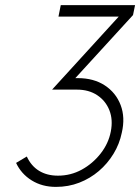

<svg xmlns="http://www.w3.org/2000/svg" viewBox="-20 -720 549 752"><path d="M285 -414H275L501 -661L509 -700H218L209 -655H445L184 -369H281Q328 -369 361 -347Q394 -325 408.5 -288Q423 -251 414 -205Q405 -158 374 -118.5Q343 -79 300 -55.5Q257 -32 207 -32Q164 -32 133 -51Q102 -70 85 -107L43 -82Q63 -39 104 -13.5Q145 12 199 12Q248 12 290.5 -4.5Q333 -21 367 -50Q401 -79 424.5 -117.5Q448 -156 457 -200Q471 -260 452.5 -308.5Q434 -357 390.5 -385.5Q347 -414 285 -414Z"/></svg>

Font: Advent Pro Light
Style: Italic
Weight: 300
Italic angle: -12°
Version: Version 3.000